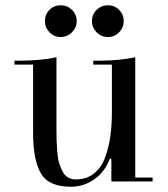

<svg xmlns="http://www.w3.org/2000/svg" viewBox="-20 -691 639 731"><path d="M348 -568Q330 -586 330 -611Q330 -636 348 -653.5Q366 -671 391 -671Q416 -671 433.5 -653.5Q451 -636 451 -611Q451 -586 433.5 -568Q416 -550 391 -550Q366 -550 348 -568ZM168.5 -568Q151 -586 151 -611Q151 -636 168.5 -653.5Q186 -671 211 -671Q236 -671 254 -653.5Q272 -636 272 -611Q272 -586 254 -568Q236 -550 211 -550Q186 -550 168.5 -568ZM406 -445H335V-460H356Q434 -460 495 -473V-15H561V0H404V-87H398Q381 -39 340.5 -9.5Q300 20 250 20Q165 20 135.5 -31Q106 -82 106 -185V-445H35V-460H56Q134 -460 195 -473V-199Q195 -171 195.5 -156Q196 -141 198 -114.5Q200 -88 204.5 -72.5Q209 -57 217 -40.5Q225 -24 238 -16Q251 -8 269 -8Q310 -8 338.5 -31Q367 -54 381 -94Q395 -134 400.5 -175Q406 -216 406 -264Z"/></svg>

Font: Elsie Swash Caps
Style: Regular
Weight: 400
Designer: Alejandro Inler
Foundry: Alejandro Inler
Version: 1.001